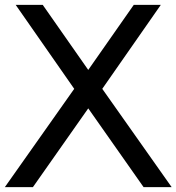

<svg xmlns="http://www.w3.org/2000/svg" viewBox="-29 -770 726 790"><path d="M-9.1 0 276.4 -404.5 35.5 -750H146.8L334.1 -482.3L521.4 -750H632.7L391.8 -404.5L677.3 0H561.8L334.1 -324.1L106.4 0Z"/></svg>

Font: Spartan Med
Style: Regular
Weight: 500
Designer: Matt Bailey, Mirko Velimirovic
Foundry: Matt Bailey
Version: Version 1.005